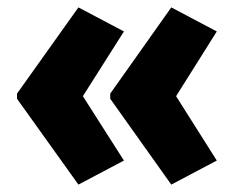

<svg xmlns="http://www.w3.org/2000/svg" viewBox="-20 -606 636 519"><path d="M26 -353V-339L192 -107L315 -172L204 -346L315 -521L192 -586ZM278 -353V-339L443 -107L566 -172L456 -346L566 -521L443 -586Z"/></svg>

Font: Noto Sans Malayalam UI Condensed Black
Style: Regular
Weight: 900
Width: 3
Designer: Jelle Bosma - Monotype Design Team
Foundry: Monotype Imaging Inc.
Version: Version 2.104